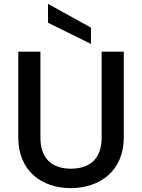

<svg xmlns="http://www.w3.org/2000/svg" viewBox="-20 -961 730 988"><path d="M74 -695V-254C74 -82 194 7 344 7C494 7 617 -82 617 -254V-695H503V-252C503 -147 445 -93 345 -93C246 -93 188 -147 188 -252V-695ZM448 -735V-819L227 -941V-844Z"/></svg>

Font: Poppins Medium
Style: Regular
Weight: 500
Designer: Ninad Kale (Devanagari), Jonny Pinhorn (Latin)
Foundry: Indian Type Foundry
Version: 4.004